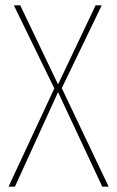

<svg xmlns="http://www.w3.org/2000/svg" viewBox="-20 -701 440 721"><path d="M212 -370 388 0H364L198 -355L36 0H12L184 -369L32 -681H56L198 -384L339 -681H362Z"/></svg>

Font: Fira Sans Extra Condensed Thin
Style: Regular
Weight: 250
Width: 1
Designer: Carrois Corporate & Edenspiekermann AG
Foundry: Carrois Corporate GbR & Edenspiekermann AG
Version: Version 4.203